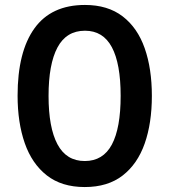

<svg xmlns="http://www.w3.org/2000/svg" viewBox="-20 -745 683 775"><path d="M593 -358Q593 -248 564 -165.5Q535 -83 475 -36.5Q415 10 322 10Q229 10 169 -37Q109 -84 80 -167Q51 -250 51 -359Q51 -536 119 -630.5Q187 -725 323 -725Q415 -725 475 -679Q535 -633 564 -550.5Q593 -468 593 -358ZM176 -358Q176 -230 212 -162.5Q248 -95 322 -95Q396 -95 431.5 -161.5Q467 -228 467 -358Q467 -488 431.5 -554.5Q396 -621 323 -621Q248 -621 212 -553.5Q176 -486 176 -358Z"/></svg>

Font: Noto Sans Gurmukhi Condensed SemiBold
Style: Regular
Weight: 600
Width: 3
Designer: Jelle Bosma - Monotype Design Team
Foundry: Monotype Imaging Inc.
Version: Version 2.004; ttfautohint (v1.8.4.7-5d5b)